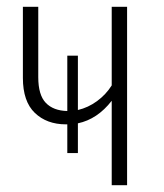

<svg xmlns="http://www.w3.org/2000/svg" viewBox="-20 -542 480 562"><path d="M352 -522V0H307V-247Q265 -193 208 -181V-94H177V-178H173Q117 -178 82 -211.5Q47 -245 47 -314V-522H92V-316Q92 -264 114 -241Q136 -218 177 -217V-379H208V-220Q238 -227 264 -246Q290 -265 307 -292V-522Z"/></svg>

Font: Fira Sans Extra Condensed ExtraLight
Style: Regular
Weight: 275
Width: 1
Designer: Carrois Corporate & Edenspiekermann AG
Foundry: Carrois Corporate GbR & Edenspiekermann AG
Version: Version 4.203